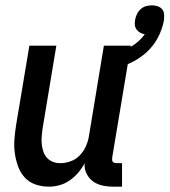

<svg xmlns="http://www.w3.org/2000/svg" viewBox="-20 -691 635 719"><path d="M163 8Q136 8 112 -0.5Q88 -9 72 -27Q56 -45 47.5 -68.5Q39 -92 35.5 -117.5Q32 -143 34 -169Q36 -195 40 -221L90 -520H191L139 -207Q137 -193 136 -178.5Q135 -164 136.5 -150Q138 -136 142.5 -123Q147 -110 156 -100Q165 -90 178 -85Q191 -80 206 -80Q225 -80 244.5 -87Q264 -94 278.5 -109Q293 -124 301.5 -143Q310 -162 313 -181L369 -520H470L400 -100Q400 -96 400 -92Q400 -88 402.5 -85Q405 -82 409 -81Q413 -80 418 -80H437V8H403Q382 8 362.5 3.5Q343 -1 328 -12Q313 -23 304 -41Q295 -59 297 -80Q287 -61 273 -44.5Q259 -28 241 -15.5Q223 -3 203 2.5Q183 8 163 8ZM404 -432 389 -485Q408 -489 426.5 -495.5Q445 -502 462.5 -511.5Q480 -521 495.5 -534Q511 -547 522 -563Q513 -564 505 -568.5Q497 -573 491.5 -580.5Q486 -588 485 -597.5Q484 -607 486 -617Q488 -628 493 -638.5Q498 -649 507 -657Q516 -665 527 -668Q538 -671 549 -671Q560 -671 570.5 -667.5Q581 -664 587.5 -656Q594 -648 594.5 -637Q595 -626 594 -615Q588 -582 571.5 -550.5Q555 -519 528.5 -495Q502 -471 470 -456Q438 -441 404 -432Z"/></svg>

Font: Iosevka Term Curly Semibold
Style: Italic
Weight: 600
Italic angle: -9°
Designer: Belleve Invis
Foundry: Belleve Invis
Version: Version 32.3.0